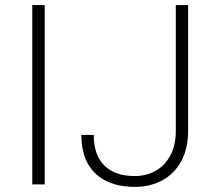

<svg xmlns="http://www.w3.org/2000/svg" viewBox="-20 -731 855 761"><path d="M157.2 0H107.9V-710.9H157.2ZM676.8 -710.9H725.6V-213.4Q725.6 -141.1 698 -91.3Q670.4 -41.5 622.6 -15.9Q574.7 9.8 514.2 9.8Q450.7 9.8 403.1 -12.7Q355.5 -35.2 329.1 -80.8Q302.7 -126.5 302.7 -196.3H351.6Q351.6 -116.2 393.8 -74.7Q436 -33.2 514.2 -33.2Q559.1 -33.2 595.9 -53.5Q632.8 -73.7 654.8 -114Q676.8 -154.3 676.8 -213.4Z"/></svg>

Font: Heebo ExtraLight
Style: Regular
Weight: 250
Designer: Oded Ezer
Foundry: Ezer Type House
Version: Version 3.100